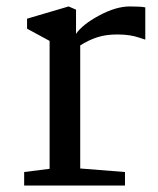

<svg xmlns="http://www.w3.org/2000/svg" viewBox="-20 -576 491 596"><path d="M134 -52V-449L64 -487V-518L193 -556L216 -546V-471Q236 -500 288 -528Q340 -556 383 -556Q419 -556 431 -553V-453Q427 -454 412.5 -459Q398 -464 381.5 -466.5Q365 -469 344 -469Q308 -469 281 -460Q254 -451 229 -435V-53L368 -42V0H55V-42Z"/></svg>

Font: Martel DemiBold
Style: Regular
Weight: 600
Designer: Dan Reynolds
Foundry: Dan Reynolds
Version: Version 1.001; ttfautohint (v1.1) -l 5 -r 5 -G 72 -x 0 -D la